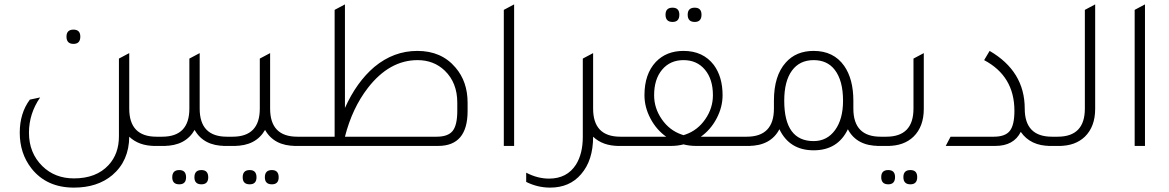

<svg xmlns="http://www.w3.org/2000/svg" viewBox="-20 -665 5328 875"><path d="M315 -465Q283 -465 283 -498Q283 -530 315 -530Q346 -530 346 -498Q346 -465 315 -465ZM693 -42H736V0H686Q613 0 569 -42Q568 68 492 133Q424 190 317 190Q192 190 123 102Q70 34 70 -60Q70 -149 116 -211L163 -221Q112 -147 112 -60Q112 32 173 92Q230 148 317 148Q419 148 475 87Q522 36 522 -44V-398L569 -423V-170Q569 -42 693 -42Z M1014 -42H1057V0H1007Q908 0 867 -73Q825 0 726 0H676V-42H719Q843 -42 843 -170V-398L890 -423V-170Q890 -42 1014 -42ZM797 110Q828 110 828 143Q828 175 797 175Q765 175 765 143Q765 110 797 110ZM898 110Q929 110 929 143Q929 175 898 175Q866 175 866 143Q866 110 898 110Z M1335 -42H1378V0H1328Q1229 0 1188 -73Q1146 0 1047 0H997V-42H1040Q1164 -42 1164 -170V-398L1211 -423V-170Q1211 -42 1335 -42ZM1118 110Q1149 110 1149 143Q1149 175 1118 175Q1086 175 1086 143Q1086 110 1118 110ZM1219 110Q1250 110 1250 143Q1250 175 1219 175Q1187 175 1187 143Q1187 110 1219 110Z M1552 -173Q1605 -291 1686 -360Q1774 -433 1882 -433Q1992 -433 2056 -357Q2111 -293 2111 -197V-159Q2111 0 1977 0H1318V-42H1505V-620L1552 -645ZM2064 -160V-197Q2064 -288 2007 -343Q1957 -391 1883 -391Q1755 -391 1657 -265Q1585 -172 1552 -42H1970Q2022 -42 2043 -68.5Q2064 -95 2064 -160Z M2276 0V-620L2323 -645V0Z M2807 -42H2850V0H2800Q2727 0 2683 -42Q2683 66 2628 129Q2576 190 2487 190Q2430 190 2378 164V122Q2430 149 2482 149Q2564 149 2605 85Q2636 35 2636 -41V-398L2683 -423V-170Q2683 -42 2807 -42Z M3045 -565Q3013 -565 3013 -598Q3013 -630 3045 -630Q3076 -630 3076 -598Q3076 -565 3045 -565ZM3146 -565Q3114 -565 3114 -598Q3114 -630 3146 -630Q3177 -630 3177 -598Q3177 -565 3146 -565ZM3174 -42H3400V0H3151Q3122 0 3095 -7Q3068 0 3039 0H2790V-42H3016Q2971 -74 2944 -125.5Q2917 -177 2917 -231Q2917 -328 2969 -383Q3017 -433 3095 -433Q3184 -433 3233 -369Q3273 -315 3273 -231Q3273 -177 3246 -125.5Q3219 -74 3174 -42ZM3095 -49 3104 -52Q3159 -71 3194 -121.5Q3229 -172 3229 -231Q3229 -304 3192.5 -347.5Q3156 -391 3095 -391Q3034 -391 2997.5 -347.5Q2961 -304 2961 -231Q2961 -172 2996 -121.5Q3031 -71 3086 -52Z M3993 -42H4036V0H3986Q3884 0 3844 -76Q3798 20 3688 20Q3578 20 3532 -76Q3492 0 3390 0H3340V-42H3383Q3507 -42 3507 -170V-206Q3507 -320 3561 -380Q3608 -433 3688 -433Q3779 -433 3827 -365Q3869 -305 3869 -206V-170Q3869 -42 3993 -42ZM3688 -22Q3749 -22 3785.5 -72Q3822 -122 3822 -206Q3822 -298 3784 -347Q3750 -391 3688 -391Q3624 -391 3589 -343Q3554 -295 3554 -206Q3554 -22 3688 -22Z M3976 0V-42H4019Q4143 -42 4143 -170V-398L4190 -423V-169Q4190 -88 4143 -42Q4099 0 4026 0ZM4028 175Q3996 175 3996 142Q3996 110 4028 110Q4059 110 4059 142Q4059 175 4028 175ZM4129 175Q4097 175 4097 142Q4097 110 4129 110Q4160 110 4160 142Q4160 175 4129 175Z M4290 0 4312 -42H4509Q4561 -42 4582 -68.5Q4603 -95 4603 -160Q4603 -318 4465 -391L4490 -433Q4650 -340 4650 -170Q4650 -42 4774 -42H4817V0H4767Q4676 0 4632 -64Q4600 0 4516 0Z M4757 0V-42H4800Q4924 -42 4924 -170V-620L4971 -645V-169Q4971 -88 4924 -42Q4880 0 4807 0Z M5151 0V-620L5198 -645V0Z"/></svg>

Font: TajawalTap
Style: Regular
Weight: 300
Designer: Boutros Fonts
Foundry: Created by Boutros International 2017
Version: Version 2.700